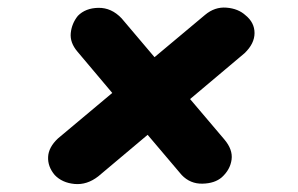

<svg xmlns="http://www.w3.org/2000/svg" viewBox="-20 -546 779 502"><path d="M619.5 -407 477 -287 566.5 -181.5Q589 -155 585.5 -128.8Q582 -102.5 560 -82.5Q541.5 -66.5 509.5 -65.8Q477.5 -65 455 -88.5L366 -193.5L237 -85Q207.5 -62 175 -65Q142.5 -68 123 -88.5Q104.5 -110.5 105.8 -135.8Q107 -161 131.5 -184L273.5 -303L182.5 -411Q162.5 -434.5 165 -459.5Q167.5 -484.5 183.5 -504.5Q203.5 -525 237.5 -525.5Q271.5 -526 298 -498L384 -396.5L516 -507Q541.5 -528.5 572.2 -526Q603 -523.5 622 -506Q645.5 -487 645.5 -459.5Q645.5 -432 619.5 -407Z"/></svg>

Font: Edu QLD Hand
Style: Regular
Weight: 400
Designer: Tina and Corey Anderson, Eben Sorkin
Foundry: Sorkin Type Co.
Version: Version 2.000